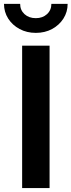

<svg xmlns="http://www.w3.org/2000/svg" viewBox="-56 -961 365 981"><path d="M197.3 -727.5V0H57.1V-727.5ZM127 -793Q81.1 -793 44.2 -812.7Q7.3 -832.5 -14.2 -866.2Q-35.6 -899.9 -35.6 -941.4H46.9Q46.9 -909.2 69.3 -888.7Q91.8 -868.2 127 -868.2Q161.6 -868.2 184.1 -888.7Q206.5 -909.2 206.5 -941.4H289.6Q289.6 -899.9 268.1 -866.2Q246.6 -832.5 210 -812.7Q173.3 -793 127 -793Z"/></svg>

Font: Inter Cardless Display
Style: Bold
Weight: 700
Designer: Rasmus Andersson
Foundry: rsms
Version: Version 4.001;git-9221beed3